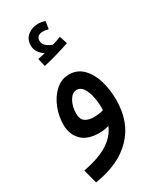

<svg xmlns="http://www.w3.org/2000/svg" viewBox="-227 -751 869 1051"><g transform="rotate(-30 207.0 -225.5)"><path d="M50 230 27 142Q125 123 182.5 87.5Q240 52 263 -4Q235 5 203 5Q127 5 90 -33.5Q53 -72 53 -132Q53 -186 73.5 -237.5Q94 -289 131 -322.5Q168 -356 216 -356Q267 -356 302 -321.5Q337 -287 354.5 -230Q372 -173 372 -107Q372 34 288 120.5Q204 207 50 230ZM144 -149Q144 -114 164.5 -99.5Q185 -85 219 -85Q252 -85 281 -94Q281 -98 281 -102Q281 -145 273 -181.5Q265 -218 249.5 -240Q234 -262 210 -262Q183 -262 163.5 -229Q144 -196 144 -149ZM126 -462 114 -513Q129 -516 139.5 -518.5Q150 -521 160 -523Q142 -535 128.5 -553.5Q115 -572 115 -597Q115 -637 143 -659Q171 -681 208 -681Q218 -681 230 -679Q242 -677 252 -673L245 -626Q236 -627 227.5 -629Q219 -631 210 -631Q190 -631 179.5 -621.5Q169 -612 169 -597Q169 -574 188 -559.5Q207 -545 223 -541Q254 -550 277 -559L293 -510Q259 -498 212.5 -484.5Q166 -471 126 -462Z"/></g></svg>

Font: Noto Sans Arabic UI Cn Md
Style: Regular
Weight: 500
Width: 3
Designer: Monotype Design Team, Nadine Chahine and Nizar Qandah
Foundry: Monotype Imaging Inc.
Version: Version 2.010; ttfautohint (v1.8.4.7-5d5b)